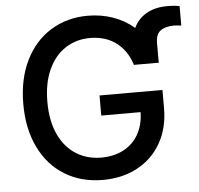

<svg xmlns="http://www.w3.org/2000/svg" viewBox="-52 -783 877 846"><g transform="rotate(-5 386.0 -360.0)"><path d="M548.8 -485.8Q528.3 -548.8 481.4 -583.5Q434.6 -618.2 366.2 -618.2Q306.2 -618.2 258.1 -587.2Q210 -556.2 182.6 -496.3Q155.3 -436.5 155.3 -353.5Q155.3 -270 182.9 -210.4Q210.4 -150.9 259.3 -119.9Q308.1 -88.9 371.1 -88.9Q427.2 -88.9 469.7 -111.3Q512.2 -133.8 535.9 -175.5Q559.6 -217.3 560.5 -273.4H386.7V-362.3H665V-282.2Q665 -194.3 627.4 -128.2Q589.8 -62 522.7 -26.1Q455.6 9.8 370.1 9.8Q274.9 9.8 202.1 -34.4Q129.4 -78.6 89.1 -160.9Q48.8 -243.2 48.8 -353.5Q48.8 -463.9 89.4 -546.1Q129.9 -628.4 201.9 -672.6Q273.9 -716.8 365.2 -716.8Q424.8 -716.8 477.1 -698.2Q529.3 -679.7 569.3 -645Q588.4 -685.5 626.7 -707Q665 -728.5 717.8 -728.5Q752 -728.5 772.5 -723.6V-637.7Q765.1 -638.7 756.6 -639.6Q748 -640.6 741.2 -640.6Q702.6 -640.6 680.9 -625Q659.2 -609.4 659.2 -570.3V-488.8L660.2 -483.4H548.8Z"/></g></svg>

Font: Pretendard Std Medium
Style: Regular
Weight: 500
Designer: Base glyphs from Inter by Rasmus Andersson; Hangeul glyphs from Noto Sans CJK(Source Han Sans) by Jang Soo-young and Kan
Foundry: Kil Hyung-jin
Version: Version 1.309